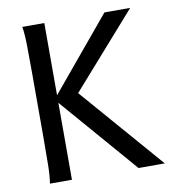

<svg xmlns="http://www.w3.org/2000/svg" viewBox="-80 -786 800 860"><g transform="rotate(-10 320.0 -356.5)"><path d="M178.2 -384.3 451.7 -712.9H568.8L272.9 -377.4L600.6 0H481L178.2 -350.1V0H78.1Q83.5 -29.3 84.5 -84.7Q85.4 -140.1 85.4 -212.4V-500.5Q85.4 -572.8 84.5 -628.2Q83.5 -683.6 78.1 -712.9H178.2Z"/></g></svg>

Font: Andika DR AuSIL
Style: Regular
Weight: 400
Designer: Annie Olsen & Victor Gaultney
Foundry: SIL International
Version: Version 0.003